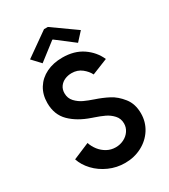

<svg xmlns="http://www.w3.org/2000/svg" viewBox="-224 -1036 1015 1150"><g transform="rotate(-30 283.5 -461.0)"><path d="M43.9 -161.1 157.2 -209Q166.5 -180.7 185.5 -156.2Q204.6 -131.8 231.9 -116.7Q259.3 -101.6 292 -101.6Q321.8 -101.6 347.9 -114.5Q374 -127.4 389.6 -150.4Q405.3 -173.3 405.3 -201.2Q405.3 -235.4 383.5 -259Q361.8 -282.7 333.3 -296.1Q304.7 -309.6 266.6 -322.3Q263.7 -323.2 260 -324.5Q256.3 -325.7 252.9 -327.1Q169.4 -355.5 118.9 -405.3Q68.4 -455.1 68.4 -536.1Q68.4 -593.8 95.2 -637Q122.1 -680.2 170.4 -703.9Q218.8 -727.5 281.2 -727.5Q363.8 -727.5 420.7 -688.7Q477.5 -649.9 503.9 -589.8L394.5 -545.9Q381.3 -573.2 352.3 -596.2Q323.2 -619.1 283.2 -619.1Q257.8 -619.1 235.8 -609.6Q213.9 -600.1 200.2 -581.1Q186.5 -562 186.5 -535.2Q186.5 -500.5 208.7 -476.8Q231 -453.1 259.3 -439.9Q287.6 -426.8 325.2 -414.1Q372.1 -398.4 413.3 -377Q454.6 -355.5 489 -312Q523.4 -268.6 523.4 -203.1Q523.4 -143.6 492.7 -95.2Q461.9 -46.9 409.4 -19.5Q356.9 7.8 293.9 7.8Q235.8 7.8 183.8 -15.4Q131.8 -38.6 95.2 -77.4Q58.6 -116.2 43.9 -161.1ZM109.4 -814.5 272.5 -929.7H298.8L460.9 -814.5L408.2 -756.8L287.1 -849.6H283.2L163.1 -756.8Z"/></g></svg>

Font: Reddit Sans Chocolate SemiBold
Style: Regular
Weight: 600
Designer: Stephen Hutchings
Foundry: Reddit
Version: Version 1.011